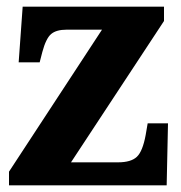

<svg xmlns="http://www.w3.org/2000/svg" viewBox="-20 -556 542 576"><path d="M7 0V-41L286 -467H180Q149 -467 133.5 -454Q118 -441 107 -400L99 -369H36L48 -536H472V-493L193 -69H334Q373 -69 390.5 -85.5Q408 -102 417 -151L423 -186H484L480 0Z"/></svg>

Font: Noto Serif Khmer SemiCondensed ExtraBold
Style: Regular
Weight: 800
Width: 4
Designer: Danh Hong and the Monotype Design Team
Foundry: Monotype Imaging Inc.
Version: Version 2.004